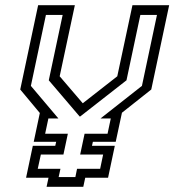

<svg xmlns="http://www.w3.org/2000/svg" viewBox="-20 -720 672 740"><path d="M159.5 0 167 -35H80.5L106.5 -158H193L196.5 -173.5H110L133.5 -284.5L58 -375L127 -700H268.5L210 -426L299 -322L432 -426L490.5 -700H632L563 -375L450 -285.5L426 -173.5H338L334.5 -158H422.5L396.5 -35H308.5L301 0ZM206 -37.5H270.5L277 -69.5H366L377.5 -124.5H289L306 -204.5H394.5L407 -263.5H367.5L527 -389L585 -662.5H521L467.5 -410.5L289 -271H287L168 -410.5L221.5 -662.5H157L99 -389L205 -263.5H166.5L154 -204.5H241.5L224.5 -124.5H137.5L125.5 -69.5H213Z"/></svg>

Font: Tourney
Style: Italic
Weight: 400
Italic angle: -12°
Version: Version 1.015